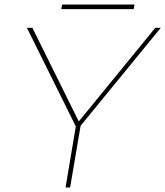

<svg xmlns="http://www.w3.org/2000/svg" viewBox="-20 -822 725 842"><path d="M566 -782H248.5L252.5 -802H570ZM287.5 0H267.5L312.5 -267.5L98 -700H122L325.5 -289.5L661 -700H685L333.5 -270.5Z"/></svg>

Font: Argentum Sans Thin
Style: Italic
Weight: 100
Italic angle: -11°
Designer: Julieta Ulanovsky (font), Cristiano Sobral (main changes and remaster)
Foundry: Julieta Ulanovsky (font), Cristiano Sobral (main changes and remaster)
Version: Version 2.007;June 15, 2022;FontCreator 14.0.0.2814 64-bit; 